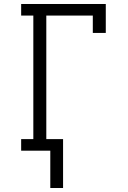

<svg xmlns="http://www.w3.org/2000/svg" viewBox="-20 -755 640 962"><path d="M232 187V0H86V-58H147V-677H86V-735H510V-590H445V-677H212V-58H296V187Z"/></svg>

Font: Iosevka Etoile Light
Style: Regular
Weight: 300
Designer: Belleve Invis
Foundry: Belleve Invis
Version: Version 25.0.1; ttfautohint (v1.8.4)